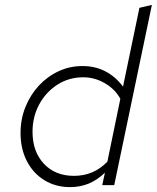

<svg xmlns="http://www.w3.org/2000/svg" viewBox="-20 -757 641 785"><path d="M266 8Q207 8 161 -20.5Q115 -49 89.5 -99Q64 -149 64 -213Q64 -270 84 -319.5Q104 -369 138.5 -406.5Q173 -444 219 -465.5Q265 -487 317 -487Q369 -487 410.5 -465.5Q452 -444 483 -403L550 -725L601 -737L447 0H398L409 -51Q378 -21 343 -6.5Q308 8 266 8ZM113 -218Q113 -137 159.5 -87.5Q206 -38 282 -38Q323 -38 357 -52.5Q391 -67 419 -96L472 -353Q452 -391 410 -416Q368 -441 320 -441Q262 -441 215 -411Q168 -381 140.5 -330.5Q113 -280 113 -218Z"/></svg>

Font: Red Hat Mono
Style: Italic
Weight: 300
Italic angle: -12°
Monospace: yes
Designer: Pentagram, MCKL
Foundry: Pentagram, MCKL
Version: Version 1.023